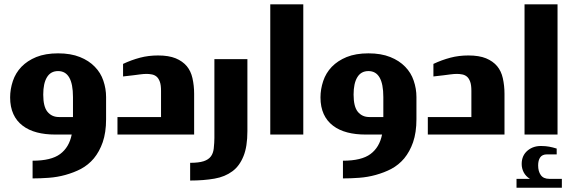

<svg xmlns="http://www.w3.org/2000/svg" viewBox="-20 -623 2654 889"><path d="M26.9 -171.9Q26.9 -210 39.6 -248Q51.8 -284.7 79.1 -313.5Q106.4 -341.8 147.9 -358.9Q190.4 -376 249 -376Q307.6 -376 350.1 -358.9Q391.6 -342.3 418.9 -314Q446.3 -286.1 458.5 -249.5Q471.2 -212.4 471.2 -173.8V-70.8Q471.2 -9.8 455.6 35.6Q440.4 79.1 414.6 110.4Q389.2 140.6 354.5 159.2Q322.8 175.8 282.7 187Q245.6 197.3 206.1 200.2Q167.5 203.1 130.9 203.1V121.1Q216.8 121.1 258.3 90.3Q300.3 59.1 312 0H235.8Q188.5 0 151.4 -9.8Q112.3 -20 85 -41Q56.6 -62.5 42 -94.7Q26.9 -127.9 26.9 -171.9ZM317.9 -173.8Q317.9 -293.9 249 -293.9Q214.4 -293.9 197.3 -265.1Q180.2 -236.8 180.2 -185.1Q180.2 -129.4 199.7 -105.5Q219.7 -81.1 252.9 -81.1H317.9Z M711.9 -366.2Q761.2 -366.2 793.5 -353Q825.2 -339.8 844.7 -316.9Q863.8 -293.9 871.1 -261.2Q878.9 -226.1 878.9 -189V0H523.9V-81.1H725.6V-202.1Q725.6 -229.5 720.2 -244.1Q714.4 -260.3 705.1 -268.1Q695.8 -275.9 683.6 -278.3Q670.4 -280.8 659.7 -280.8Q649.9 -280.8 645 -280.3Q630.4 -278.8 626.5 -278.3Q624 -277.8 613.8 -276.6Q603.5 -275.4 596.7 -274.4Q562.5 -270.5 549.8 -269V-327.1Q587.9 -345.2 628.9 -356Q667.5 -366.2 711.9 -366.2Z M1125.5 -349.1V-16.1Q1125.5 56.2 1107.4 100.1Q1088.9 146 1056.2 169.9Q1021.5 195.8 973.1 204.1Q923.3 212.9 860.4 212.9V130.9Q899.9 130.9 922.9 123.5Q945.3 116.2 956.5 101.1Q967.3 86.4 969.7 64.5Q972.7 36.1 972.7 16.1V-349.1Z M1231.4 0V-603H1384.3V0Z M1463.9 -171.9Q1463.9 -210 1476.6 -248Q1488.8 -284.7 1516.1 -313.5Q1543.5 -341.8 1585 -358.9Q1627.4 -376 1686 -376Q1744.6 -376 1787.1 -358.9Q1828.6 -342.3 1856 -314Q1883.3 -286.1 1895.5 -249.5Q1908.2 -212.4 1908.2 -173.8V-70.8Q1908.2 -9.8 1892.6 35.6Q1877.4 79.1 1851.6 110.4Q1826.2 140.6 1791.5 159.2Q1759.8 175.8 1719.7 187Q1682.6 197.3 1643.1 200.2Q1604.5 203.1 1567.9 203.1V121.1Q1653.8 121.1 1695.3 90.3Q1737.3 59.1 1749 0H1672.9Q1625.5 0 1588.4 -9.8Q1549.3 -20 1522 -41Q1493.7 -62.5 1479 -94.7Q1463.9 -127.9 1463.9 -171.9ZM1754.9 -173.8Q1754.9 -293.9 1686 -293.9Q1651.4 -293.9 1634.3 -265.1Q1617.2 -236.8 1617.2 -185.1Q1617.2 -129.4 1636.7 -105.5Q1656.7 -81.1 1689.9 -81.1H1754.9Z M2148.9 -366.2Q2198.2 -366.2 2230.5 -353Q2262.2 -339.8 2281.7 -316.9Q2300.8 -293.9 2308.1 -261.2Q2315.9 -226.1 2315.9 -189V0H1960.9V-81.1H2162.6V-202.1Q2162.6 -229.5 2157.2 -244.1Q2151.4 -260.3 2142.1 -268.1Q2132.8 -275.9 2120.6 -278.3Q2107.4 -280.8 2096.7 -280.8Q2086.9 -280.8 2082 -280.3Q2067.4 -278.8 2063.5 -278.3Q2061 -277.8 2050.8 -276.6Q2040.5 -275.4 2033.7 -274.4Q1999.5 -270.5 1986.8 -269V-327.1Q2024.9 -345.2 2065.9 -356Q2104.5 -366.2 2148.9 -366.2Z M2408.7 0V-603H2561.5V0ZM2581.5 205.1V246.1H2371.6V205.1H2433.6Q2414.6 193.4 2404.8 174.8Q2395.5 156.7 2395.5 136.2Q2395.5 96.7 2423.3 73.7Q2451.2 50.8 2491.7 53.2Q2520.5 53.2 2557.6 64.9V91.8H2512.7Q2490.7 91.8 2481 106Q2471.7 119.6 2471.7 143.1Q2471.7 170.4 2483.9 187.5Q2496.1 205.1 2523.4 205.1Z"/></svg>

Font: SimahzazaarabicW05-Bold
Style: Regular
Weight: 700
Designer: Ahmed zaza
Foundry: Ahmed zaza
Version: Version 1.001